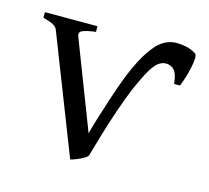

<svg xmlns="http://www.w3.org/2000/svg" viewBox="-77 -559 722 663"><g transform="rotate(15 283.5 -227.0)"><path d="M226 15 64 -400Q60 -414 47 -421Q34 -428 10 -434V-454H198V-434Q161 -429 149 -422.5Q137 -416 144 -400L264 -89Q271 -116 282 -151.5Q293 -187 305 -223.5Q317 -260 328.5 -291Q340 -322 349 -341Q374 -398 405 -433.5Q436 -469 478 -469Q493 -469 511 -465.5Q529 -462 547 -451Q554 -447 551.5 -424.5Q549 -402 541.5 -375Q534 -348 526 -330H505Q502 -364 490.5 -377.5Q479 -391 460 -391Q448 -391 435.5 -383Q423 -375 407.5 -349.5Q392 -324 369 -271Q355 -237 339 -190.5Q323 -144 309 -97Q295 -50 286 -18Q285 -12 273.5 -5Q262 2 248 7.5Q234 13 226 15Z"/></g></svg>

Font: ChillKai
Style: Regular
Weight: 400
Designer: ChillType
Foundry: 寒蝉字型
Version: Version 2.000